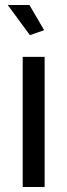

<svg xmlns="http://www.w3.org/2000/svg" viewBox="-20 -750 270 770"><path d="M159 0V-522H71V0ZM100 -609 157 -629 98 -730H11Z"/></svg>

Font: Raleway Med
Style: Regular
Weight: 500
Designer: Matt McInerney, Pablo Impallari, Rodrigo Fuenzalida
Foundry: Matt McInerney, Pablo Impallari, Rodrigo Fuenzalida
Version: Version 3.00 July 28, 2015